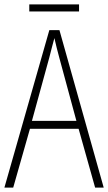

<svg xmlns="http://www.w3.org/2000/svg" viewBox="-20 -852 491 872"><path d="M412 0 337 -267H116L40 0H0L204 -715H250L451 0ZM249 -591Q243 -614 237.5 -635Q232 -656 227 -679Q221 -657 215.5 -636Q210 -615 204 -591L125 -303H327ZM339 -832V-800H113V-832Z"/></svg>

Font: Noto Sans Telugu Condensed ExtraLight
Style: Regular
Weight: 200
Width: 3
Designer: Jelle Bosma - Monotype Design Team
Foundry: Monotype Imaging Inc.
Version: Version 2.005; ttfautohint (v1.8.4.7-5d5b)